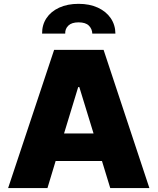

<svg xmlns="http://www.w3.org/2000/svg" viewBox="-20 -962 807 982"><path d="M21.5 0 256.8 -707H509.8L744.1 0H543.9L501.5 -138.7H264.6L222.7 0ZM458.5 -279.3 385.7 -516.6H379.9L307.6 -279.3ZM381.8 -942.4Q438 -942.4 480.5 -922.9Q522.9 -903.3 546.4 -868.9Q569.8 -834.5 570.3 -790H452.1Q451.2 -814.5 434.3 -831.1Q417.5 -847.7 381.8 -847.7Q346.7 -847.7 329.6 -831.1Q312.5 -814.5 313.5 -790H195.3Q194.8 -834.5 217.5 -868.9Q240.2 -903.3 282.7 -922.9Q325.2 -942.4 381.8 -942.4Z"/></svg>

Font: Pretendard JP Black
Style: Regular
Weight: 900
Designer: Base glyphs from Inter by Rasmus Andersson; Hangeul glyphs from Noto Sans CJK(Source Han Sans) by Jang Soo-young and Kan
Foundry: Kil Hyung-jin
Version: Version 1.309